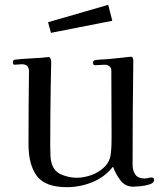

<svg xmlns="http://www.w3.org/2000/svg" viewBox="-20 -772 668 795"><path d="M618 -27Q618 -15 600.5 -9Q583 -3 562 -1Q541 1 532 1Q498 1 478 -26Q458 -53 448 -82Q414 -39 363 -18Q312 3 257 3Q167 3 132.5 -43.5Q98 -90 98 -175Q98 -250 98.5 -325.5Q99 -401 100 -476Q100 -506 71 -506Q63 -506 55 -505Q47 -504 39 -504Q36 -504 34.5 -507.5Q33 -511 33 -513Q33 -524 43 -525Q78 -529 113.5 -530.5Q149 -532 184 -536Q192 -528 192 -516Q192 -491 191 -465Q190 -439 190 -413Q189 -352 188.5 -290.5Q188 -229 188 -167Q188 -148 189 -126.5Q190 -105 197 -87Q208 -59 238.5 -47.5Q269 -36 297 -36Q328 -36 359.5 -47.5Q391 -59 413.5 -81.5Q436 -104 439 -138Q441 -155 441.5 -172.5Q442 -190 442 -207L441 -479Q441 -492 432.5 -498Q424 -504 413 -504Q403 -504 393.5 -503Q384 -502 374 -502Q365 -502 365 -512Q365 -522 374 -523Q386 -525 399 -525.5Q412 -526 425 -527L494 -534Q501 -535 508.5 -536Q516 -537 523 -537Q528 -537 530 -531.5Q532 -526 532 -523Q529 -306 529 -90Q529 -65 540.5 -49Q552 -33 579 -33Q587 -33 593.5 -35Q600 -37 607 -37Q618 -37 618 -27ZM445 -686 191 -636 179 -680 428 -752Z"/></svg>

Font: Kaisei Decol
Style: Regular
Weight: 400
Designer: Font-Kai, 金井和夫
Foundry: KAZUO KANAI
Version: Version 5.003